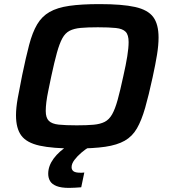

<svg xmlns="http://www.w3.org/2000/svg" viewBox="-20 -716 822 936"><path d="M347 8Q236 8 173 -6Q110 -20 84 -55Q58 -90 58 -154Q58 -190 66.5 -237.5Q75 -285 88 -349Q106 -436 122 -497Q138 -558 161 -597Q184 -636 221.5 -657.5Q259 -679 318 -687.5Q377 -696 465 -696Q576 -696 638.5 -682Q701 -668 727 -633Q753 -598 753 -533Q753 -496 745.5 -449.5Q738 -403 724 -339Q705 -251 687.5 -190Q670 -129 647.5 -90Q625 -51 588 -30Q551 -9 493 -0.5Q435 8 347 8ZM354 -105Q404 -105 436.5 -108Q469 -111 490.5 -122Q512 -133 526.5 -158.5Q541 -184 553.5 -229Q566 -274 581 -344Q594 -401 600.5 -442Q607 -483 607 -511Q607 -546 592.5 -561Q578 -576 545 -579.5Q512 -583 457 -583Q407 -583 374 -580Q341 -577 319.5 -566Q298 -555 284 -529.5Q270 -504 257.5 -459Q245 -414 230 -344Q222 -305 215.5 -274Q209 -243 206 -218.5Q203 -194 203 -175Q203 -142 218 -127Q233 -112 266 -108.5Q299 -105 354 -105ZM317 200Q278 200 255.5 191Q233 182 224 166.5Q215 151 215 131Q215 93 241.5 57Q268 21 317 -10L416 0Q397 11 377 28Q357 45 343 63.5Q329 82 329 99Q329 112 338.5 119Q348 126 372 126Q375 126 379.5 126Q384 126 391 125L376 197Q362 198 346 199Q330 200 317 200Z"/></svg>

Font: Saira SemiExpanded SemiBold
Style: Italic
Weight: 600
Width: 6
Italic angle: -12°
Designer: Hector Gatti with collaboration of the Omnibus-Type team
Foundry: Omnibus-Type
Version: Version 1.101